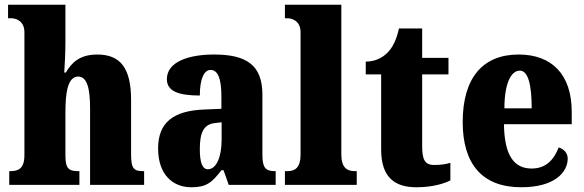

<svg xmlns="http://www.w3.org/2000/svg" viewBox="-20 -780 2465 810"><path d="M19 0H315V-58H311C272 -58 256 -67 256 -122V-305C256 -380 263 -457 310 -457C347 -457 360 -408 360 -323V0H588V-58H585C546 -58 533 -67 533 -128V-358C533 -493 488 -550 390 -550C313 -550 280 -512 258 -474H251C253 -504 256 -555 256 -606V-760H14V-703H28C41 -703 83 -696 83 -644V-125C83 -67 56 -58 22 -58H19Z M787 10C850 10 874 -9 914 -62H923L945 0H1143V-58H1139C1099 -58 1087 -74 1087 -128V-381C1087 -506 1019 -550 883 -550C775 -550 684 -519 684 -446C684 -397 729 -377 823 -377C823 -447 841 -485 868 -485C899 -485 914 -449 914 -374V-321L842 -318C712 -313 647 -264 647 -154C647 -42 710 10 787 10ZM857 -66C833 -66 823 -96 823 -151C823 -221 839 -256 888 -261L915 -264V-191C915 -116 892 -66 857 -66Z M1182 0H1485V-58H1476C1444 -58 1420 -73 1420 -128V-760H1182V-703H1193C1206 -703 1248 -696 1248 -644V-128C1248 -73 1225 -58 1193 -58H1182Z M1737 10C1810 10 1859 -8 1880 -19V-93C1861 -87 1837 -84 1812 -84C1771 -84 1761 -108 1761 -165V-466H1872V-536H1761V-660H1663C1654 -617 1639 -586 1623 -567C1606 -546 1573 -520 1523 -520V-466H1588V-149C1588 -31 1646 10 1737 10Z M2179 10C2321 10 2375 -54 2375 -111C2375 -135 2358 -152 2337 -158C2317 -107 2284 -69 2223 -69C2147 -69 2108 -126 2106 -256H2392V-308C2392 -467 2307 -550 2168 -550C2018 -550 1932 -453 1932 -265C1932 -91 2012 10 2179 10ZM2223 -323H2108C2108 -426 2135 -482 2173 -482C2208 -482 2223 -423 2223 -323Z"/></svg>

Font: Noto Serif Bengali Condensed Black
Style: Regular
Weight: 900
Width: 3
Designer: Juan Bruce, Universal Thirst, Indian Type Foundry and the Monotype Design Team.
Foundry: Monotype Imaging Inc.
Version: Version 2.003